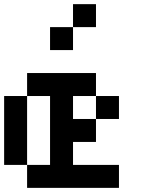

<svg xmlns="http://www.w3.org/2000/svg" viewBox="-20 -909 707 929"><path d="M111.1 -111.1H0V-444.4H111.1ZM333.3 -666.7H222.2V-777.8H333.3ZM444.4 -777.8H333.3V-888.9H444.4ZM222.2 -444.4H111.1V-555.6H444.4V-444.4H333.3V-333.3H444.4V-222.2H333.3V-111.1H555.6V0H111.1V-111.1H222.2ZM555.6 -333.3H444.4V-444.4H555.6Z"/></svg>

Font: Pixeloid Mono
Style: Regular
Weight: 400
Monospace: yes
Designer: GGBotNet
Foundry: GGBotNet
Version: 0.5